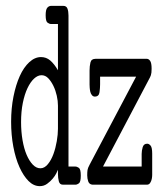

<svg xmlns="http://www.w3.org/2000/svg" viewBox="-20 -631 565 656"><path d="M18 -215Q18 -261 26 -301Q34 -341 47.5 -371Q61 -401 80 -418.5Q99 -436 120 -436Q138 -436 151.5 -424.5Q165 -413 178 -391V-549H154Q149 -549 142.5 -553.5Q136 -558 136 -579Q136 -598 141.5 -604.5Q147 -611 155 -611H196Q207 -611 210.5 -601.5Q214 -592 214 -578V-62H237Q243 -62 249.5 -57.5Q256 -53 256 -31Q256 -9 249.5 -4.5Q243 0 238 0H195Q184 0 181 -11.5Q178 -23 178 -36V-51Q177 -48 172.5 -39Q168 -30 160 -20.5Q152 -11 141 -3Q130 5 116 5Q95 5 77.5 -12.5Q60 -30 46.5 -60Q33 -90 25.5 -130Q18 -170 18 -215ZM52 -214Q52 -181 57 -152Q62 -123 71 -102Q80 -81 92 -68.5Q104 -56 118 -56Q132 -56 143.5 -70Q155 -84 162.5 -104.5Q170 -125 174 -148.5Q178 -172 178 -191V-270Q178 -286 174 -304Q170 -322 162.5 -337.5Q155 -353 145 -363.5Q135 -374 122 -374Q109 -374 96.5 -362.5Q84 -351 74 -330Q64 -309 58 -279.5Q52 -250 52 -214ZM278 -32Q278 -43 279 -50Q280 -57 286 -68L445 -369H322V-343Q322 -331 320 -316Q318 -301 304 -301Q298 -301 294 -306Q290 -311 288.5 -317.5Q287 -324 286.5 -331Q286 -338 286 -342V-390Q286 -405 289 -417.5Q292 -430 306 -430H482Q488 -430 493 -423Q498 -416 498 -396Q498 -381 495.5 -374Q493 -367 490 -362L332 -62H464V-105Q464 -116 467.5 -128Q471 -140 483 -140Q489 -140 494.5 -133.5Q500 -127 500 -106V-42Q500 -40 500 -33.5Q500 -27 498.5 -19.5Q497 -12 493 -6Q489 0 482 0H296Q285 -1 281.5 -11Q278 -21 278 -32Z"/></svg>

Font: CMU Typewriter Custom
Style: Regular
Weight: 500
Monospace: yes
Version: Version 0.7.0